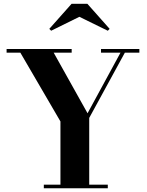

<svg xmlns="http://www.w3.org/2000/svg" viewBox="-20 -1014 789 1034"><path d="M407.5 -923.5 560.5 -848.5 570.5 -858.5 450.5 -993.5H365.5L245.5 -858.5L255.5 -848.5ZM216 -19.5V0H560.5V-19.5H460.5V-379L652.5 -730.5H730.5V-750H524V-730.5H629L451.5 -404L269 -730.5H366V-750H15.5V-730.5H89.5L305.5 -360V-19.5Z"/></svg>

Font: Bodoni* 11pt
Style: Bold
Weight: 700
Version: Version 2.3